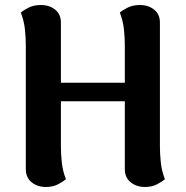

<svg xmlns="http://www.w3.org/2000/svg" viewBox="-20 -731 741 766"><path d="M223 -146Q223 -118 226.5 -83.5Q230 -49 243 -16Q234 -8 213 3.5Q192 15 163 15Q129 15 106 -4Q83 -23 83 -56V-551Q83 -580 79.5 -613.5Q76 -647 63 -681Q72 -689 93 -700Q114 -711 143 -711Q177 -711 200 -692.5Q223 -674 223 -641ZM618 -146Q618 -118 621.5 -83.5Q625 -49 638 -16Q629 -8 608 3.5Q587 15 558 15Q524 15 501 -4Q478 -23 478 -56V-551Q478 -580 474.5 -613.5Q471 -647 458 -681Q467 -689 488 -700Q509 -711 538 -711Q572 -711 595 -692.5Q618 -674 618 -641ZM169 -401H520V-327H169Z"/></svg>

Font: Arima Thin
Style: Regular
Weight: 100
Designer: Joana Correia and Natanael Gama
Foundry: NDISCOVER
Version: Version 1.101;gftools[0.9.23]